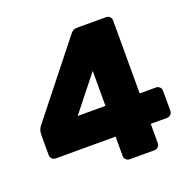

<svg xmlns="http://www.w3.org/2000/svg" viewBox="-124 -825 951 949"><g transform="rotate(-20 351.5 -350.0)"><path d="M373 -27V-129H58Q47 -129 39 -137Q31 -145 31 -156V-262Q31 -288 44 -305L343 -682Q352 -693 359.5 -696.5Q367 -700 380 -700H531Q542 -700 550 -692Q558 -684 558 -673V-289H644Q655 -289 663 -281Q671 -273 671 -262V-156Q671 -145 663 -137Q655 -129 644 -129H558V-27Q558 -16 550 -8Q542 0 531 0H400Q389 0 381 -8Q373 -16 373 -27ZM378 -473 232 -289H378Z"/></g></svg>

Font: Rubik
Style: Regular
Weight: 700
Designer: Hubert & Fischer
Foundry: Hubert & Fischer
Version: Version 1.100